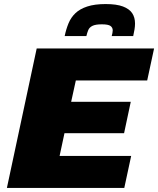

<svg xmlns="http://www.w3.org/2000/svg" viewBox="-20 -927 780 947"><path d="M14 0 161 -688H740L706 -530H354L331 -425H625L592 -270H298L274 -158H627L593 0ZM299 -749Q306 -783 318 -812Q330 -841 352 -862Q374 -883 410.5 -895Q447 -907 501 -907Q555 -907 586.5 -895Q618 -883 632 -862Q646 -841 646 -811Q646 -797 643.5 -782Q641 -767 637 -749H531Q533 -757 534.5 -764Q536 -771 536 -777Q536 -791 525 -799Q514 -807 482 -807Q451 -807 436 -799.5Q421 -792 415.5 -779Q410 -766 406 -749Z"/></svg>

Font: Saira Expanded ExtraBold
Style: Italic
Weight: 800
Width: 7
Italic angle: -12°
Designer: Hector Gatti with collaboration of the Omnibus-Type team
Foundry: Omnibus-Type
Version: Version 1.101